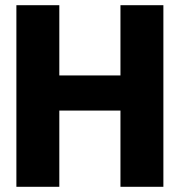

<svg xmlns="http://www.w3.org/2000/svg" viewBox="-20 -718 690 738"><path d="M443 0V-698H608V0ZM43 0V-698H208V0ZM191 -293V-428H459V-293Z"/></svg>

Font: Azeret Mono Thin
Style: Bold
Weight: 700
Version: Version 1.002